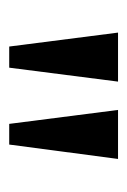

<svg xmlns="http://www.w3.org/2000/svg" viewBox="52 -806 282 427"><g transform="rotate(90 193.5 -593.0)"><path d="M84 -472H131L162 -714H53ZM256 -472H302L334 -714H225Z"/></g></svg>

Font: Noto Serif Hebrew Condensed Medium
Style: Regular
Weight: 500
Width: 3
Designer: Monotype Design Team
Foundry: Monotype Imaging Inc.
Version: Version 2.004